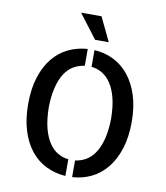

<svg xmlns="http://www.w3.org/2000/svg" viewBox="-98 -1009 947 1095"><g transform="rotate(10 375.0 -461.5)"><path d="M75.2 -363.3Q75.2 -450.2 96.2 -517.1Q117.2 -584 154.8 -630.4Q192.4 -676.8 243.7 -701.7Q294.9 -726.6 355.5 -730.5V-632.8Q322.3 -628.9 293 -612.3Q263.7 -595.7 242.2 -563.5Q220.7 -531.2 208 -481.4Q195.3 -431.6 194.3 -363.3Q195.3 -293.9 208 -244.6Q220.7 -195.3 242.7 -162.1Q264.6 -128.9 293.9 -111.8Q323.2 -94.7 355.5 -91.8V4.9Q295.9 1 244.1 -23.9Q192.4 -48.8 154.8 -95.2Q117.2 -141.6 96.2 -209Q75.2 -276.4 75.2 -363.3ZM394.5 -730.5Q454.1 -727.5 505.4 -702.1Q556.6 -676.8 594.2 -630.4Q631.8 -584 653.3 -517.1Q674.8 -450.2 674.8 -363.3Q674.8 -276.4 653.3 -209Q631.8 -141.6 594.2 -95.2Q556.6 -48.8 505.9 -23.9Q455.1 1 394.5 4.9V-91.8Q427.7 -95.7 457 -112.8Q486.3 -129.9 507.8 -162.6Q529.3 -195.3 542 -244.6Q554.7 -293.9 555.7 -363.3Q554.7 -432.6 542 -481.9Q529.3 -531.2 507.3 -564Q485.4 -596.7 456.1 -613.8Q426.8 -630.9 394.5 -633.8ZM282.2 -927.7H400.4L466.8 -789.1H387.7Z"/></g></svg>

Font: Allerta
Style: Stencil
Weight: 400
Designer: Matt McInerney
Foundry: Matt McInerney
Version: Version 1.0